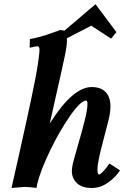

<svg xmlns="http://www.w3.org/2000/svg" viewBox="-20 -916 623 938"><path d="M274.4 -769.5 295.9 -766.1Q307.1 -751 307.1 -717.8Q307.1 -693.4 298.8 -652.8Q293.9 -627.9 282.2 -575.7Q270.5 -523.4 252.9 -445.6Q235.4 -367.7 223.1 -312.5Q335 -490.7 428.2 -490.7Q472.7 -490.7 496.1 -466.1Q519.5 -441.4 519.5 -398.4Q519.5 -366.2 510.3 -329.1Q504.9 -308.1 493.4 -263.7Q481.9 -219.2 474.9 -192.1Q467.8 -165 461.9 -135Q456.1 -105 456.1 -90.3Q456.1 -63.5 463.4 -63.5Q476.1 -63.5 515.1 -117.2L566.4 -83.5Q543.5 -48.8 506.8 -23.2Q470.2 2.4 427.7 2.4Q380.4 2.4 355.7 -21.5Q331.1 -45.4 331.1 -79.1Q331.1 -97.2 335.9 -116.2Q343.3 -146.5 363 -214.4Q382.8 -282.2 395 -332.3Q407.2 -382.3 407.2 -407.7Q407.2 -424.8 401.9 -424.8Q374.5 -424.8 322 -349.4Q269.5 -273.9 222.9 -176.5Q176.3 -79.1 161.6 -16.1Q159.7 -3.4 158.7 2Q117.2 -2.9 100.1 -2.9L36.1 2.4Q69.8 -143.6 113.8 -345.2Q157.7 -546.9 165.5 -605.5Q166 -611.3 169.4 -635.3Q172.9 -659.2 172.9 -672.4Q172.9 -689.9 163.1 -689.9Q153.3 -689.9 125 -682.6L126 -725.1Q147.9 -729 169.9 -734.9Q191.9 -740.7 204.1 -744.6Q216.3 -748.5 241 -757.6Q265.6 -766.6 274.4 -769.5ZM287.1 -759.8 446.8 -895.5 548.8 -758.8 522.5 -727.5 425.8 -790.5Q355.5 -754.9 301.8 -726.6Z"/></svg>

Font: Flanker
Style: Bold Italic
Weight: 700
Italic angle: -12°
Designer: Flanker
Version: Version 2.000